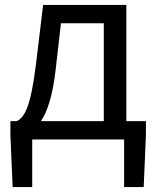

<svg xmlns="http://www.w3.org/2000/svg" viewBox="-20 -563 634 775"><path d="M110 0H481V192H560L569 -17V-74H490V-543H154L125 -302C103 -127 79 -91 48 -74H22V-17L31 192H110ZM145 -74C171 -112 193 -177 205 -285L226 -469H399V-74Z"/></svg>

Font: GenYoGothic2 TW R
Style: Regular
Weight: 400
Version: Version 2.100;PS 2.1;hotconv 16.6.51;makeotf.lib2.5.65220 DE